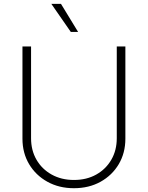

<svg xmlns="http://www.w3.org/2000/svg" viewBox="-20 -970 771 1002"><path d="M589.4 -727.5H634.3V-246.1Q634.3 -171.9 599.9 -113.5Q565.4 -55.2 504.9 -21.5Q444.3 12.2 365.7 12.2Q288.1 12.2 227.3 -21.5Q166.5 -55.2 131.8 -113.5Q97.2 -171.9 97.2 -246.1V-727.5H142.1V-248.5Q142.1 -185.5 170.4 -136.5Q198.7 -87.4 249.5 -59.1Q300.3 -30.8 365.7 -30.8Q432.1 -30.8 482.4 -59.1Q532.7 -87.4 561 -136.5Q589.4 -185.5 589.4 -248.5ZM349.6 -803.2 248 -949.7H298.3L387.7 -803.2Z"/></svg>

Font: Inter Tight ExtraLight
Style: Regular
Weight: 250
Designer: Rasmus Andersson
Foundry: rsms
Version: Version 3.004